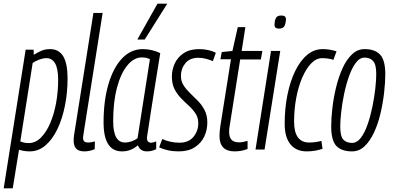

<svg xmlns="http://www.w3.org/2000/svg" viewBox="-48 -810 2127 1040"><path d="M-28 210 91 -541H134L135 -513Q155 -526 176 -535Q197 -544 223 -544Q271 -544 294.5 -505Q318 -466 318 -385Q318 -309 304 -238.5Q290 -168 263.5 -112Q237 -56 199 -23Q161 10 113 10Q96 10 81.5 7.5Q67 5 55 1L21 210ZM108 -35Q144 -35 173.5 -64.5Q203 -94 224 -143Q245 -192 256 -253Q267 -314 267 -378Q267 -495 203 -495Q186 -495 165.5 -487.5Q145 -480 129 -469L62 -44Q82 -35 108 -35Z M458 -740H508L408 -108Q406 -92 404 -81Q402 -70 402 -62Q402 -51 408 -44.5Q414 -38 431 -38Q445 -38 466 -44L465 -2Q438 10 409 10Q378 10 364.5 -5Q351 -20 351 -47Q351 -54 351.5 -62Q352 -70 353 -77Z M748 10Q711 10 699 -23Q682 -8 660.5 1Q639 10 613 10Q513 10 513 -147Q513 -265 539.5 -354.5Q566 -444 613.5 -494Q661 -544 726 -544Q751 -544 776 -538Q801 -532 820 -522Q800 -399 787 -317.5Q774 -236 766.5 -186.5Q759 -137 755 -111Q751 -85 749.5 -75.5Q748 -66 748 -63Q748 -37 771 -37Q782 -37 798 -44V-2Q775 10 748 10ZM697 -61 764 -489Q747 -499 720 -499Q677 -499 641.5 -455.5Q606 -412 585.5 -334.5Q565 -257 565 -154Q565 -38 629 -38Q647 -38 665 -44.5Q683 -51 697 -61ZM696 -596 805 -790H858L736 -596Z M814 -12 831 -57Q850 -48 874.5 -42.5Q899 -37 924 -37Q974 -37 1000 -69Q1026 -101 1026 -142Q1026 -172 1011.5 -194.5Q997 -217 975.5 -236.5Q954 -256 933 -277.5Q912 -299 897.5 -327Q883 -355 883 -396Q883 -432 898.5 -466Q914 -500 947 -522Q980 -544 1031 -544Q1057 -544 1081 -538.5Q1105 -533 1121 -524L1105 -479Q1088 -486 1068 -491.5Q1048 -497 1026 -497Q980 -497 956 -467.5Q932 -438 932 -399Q932 -370 946.5 -347.5Q961 -325 982 -305Q1003 -285 1024.5 -263Q1046 -241 1060.5 -213Q1075 -185 1075 -147Q1075 -105 1058 -69.5Q1041 -34 1006.5 -12Q972 10 920 10Q888 10 861.5 4Q835 -2 814 -12Z M1293 -47V-3Q1275 4 1257.5 7Q1240 10 1223 10Q1141 10 1141 -73Q1141 -100 1146 -130L1203 -489H1146L1153 -528L1211 -534L1240 -663H1281L1261 -534H1373L1365 -488H1253L1197 -134Q1195 -123 1194 -114Q1193 -105 1193 -96Q1193 -68 1205.5 -53.5Q1218 -39 1247 -39Q1257 -39 1268.5 -41Q1280 -43 1293 -47Z M1476 -726Q1502 -726 1501 -704Q1499 -679 1491.5 -667Q1484 -655 1463 -655Q1438 -655 1439 -677Q1440 -702 1447.5 -714Q1455 -726 1476 -726ZM1336 0 1420 -534H1470L1385 0Z M1614 10Q1556 10 1525 -28.5Q1494 -67 1494 -139Q1494 -223 1509 -296.5Q1524 -370 1551 -425.5Q1578 -481 1615.5 -512.5Q1653 -544 1700 -544Q1737 -544 1775 -532L1758 -486Q1741 -491 1727 -493Q1713 -495 1697 -495Q1665 -495 1637.5 -466.5Q1610 -438 1589 -389.5Q1568 -341 1556.5 -279Q1545 -217 1545 -151Q1545 -38 1627 -38Q1644 -38 1661.5 -40.5Q1679 -43 1693 -47L1699 -4Q1682 2 1660 6Q1638 10 1614 10Z M1859 10Q1802 10 1774 -19.5Q1746 -49 1746 -126Q1746 -170 1752.5 -225.5Q1759 -281 1772.5 -337Q1786 -393 1807 -439.5Q1828 -486 1858 -515Q1888 -544 1927 -544Q1983 -544 2011 -514Q2039 -484 2039 -408Q2039 -363 2032.5 -307Q2026 -251 2013 -195.5Q2000 -140 1978.5 -93.5Q1957 -47 1927.5 -18.5Q1898 10 1859 10ZM1859 -36Q1886 -36 1907 -64Q1928 -92 1943.5 -137Q1959 -182 1969.5 -233.5Q1980 -285 1985 -331.5Q1990 -378 1990 -409Q1990 -461 1973 -479.5Q1956 -498 1927 -498Q1900 -498 1879 -469.5Q1858 -441 1842 -395.5Q1826 -350 1815.5 -299Q1805 -248 1800 -201.5Q1795 -155 1795 -125Q1795 -72 1811.5 -54Q1828 -36 1859 -36Z"/></svg>

Font: Georama Condensed Light
Style: Italic
Weight: 300
Width: 3
Italic angle: -9°
Designer: Jean-Baptiste Levee
Foundry: Production Type
Version: Version 1.000